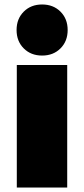

<svg xmlns="http://www.w3.org/2000/svg" viewBox="-20 -837 374 857"><path d="M55 -547H280V0H55ZM168 -817Q218 -817 250 -785Q282 -753 282 -703Q282 -653 250 -621Q218 -589 168 -589Q118 -589 86 -621Q54 -653 54 -703Q54 -753 86 -785Q118 -817 168 -817Z"/></svg>

Font: Argentum Sans Black
Style: Regular
Weight: 900
Designer: Julieta Ulanovsky (Modified by Cristiano Sobral)
Foundry: Julieta Ulanovsky
Version: Version 1.000; ttfautohint (v1.5.65-e2d9)